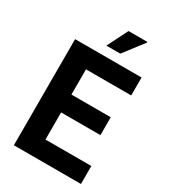

<svg xmlns="http://www.w3.org/2000/svg" viewBox="-211 -976 949 1077"><g transform="rotate(30 263.5 -438.0)"><path d="M58.3 0V-687.2H488.6V-571H195.8V-407.7H450.5V-291.9H195.8V-116.4H492.8V0ZM228.3 -743.4 295.1 -876.4H416.5L417.5 -872.4L318.2 -743.4Z"/></g></svg>

Font: Archivo SemiBold Condensed
Style: Regular
Weight: 600
Width: 3
Version: Version 2.001